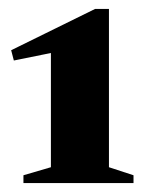

<svg xmlns="http://www.w3.org/2000/svg" viewBox="-20 -733 328 430"><path d="M94 -358.5V-658L166.5 -629L11 -597.5L5 -620.5L193 -713H224V-358.5L279 -340.5V-323H32.5V-340.5Z"/></svg>

Font: Newsreader 60pt ExtraBold
Style: Regular
Weight: 800
Designer: Hugues Gentile
Foundry: Production Type
Version: Version 1.003